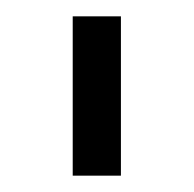

<svg xmlns="http://www.w3.org/2000/svg" viewBox="-20 -736 237 235"><path d="M69 -521V-716H128V-521Z"/></svg>

Font: IngvarSans
Style: Regular
Weight: 400
Version: Version 1.000